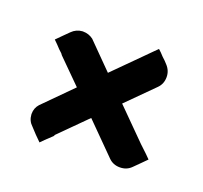

<svg xmlns="http://www.w3.org/2000/svg" viewBox="-68 -639 497 469"><g transform="rotate(20 180.0 -404.0)"><path d="M103.5 -272.5Q95.7 -265.6 85.9 -255.9Q76.2 -246.1 76.2 -246.1Q70.3 -252 61.5 -260.7Q53.7 -269.5 46.9 -276.4Q35.2 -287.1 34.2 -303.7Q34.2 -304.7 34.2 -305.7Q34.2 -320.3 43.9 -331.1Q110.4 -398.4 243.2 -531.2Q249 -537.1 260.7 -548.8Q272.5 -560.5 272.5 -560.5Q279.3 -554.7 287.1 -545.9Q295.9 -538.1 301.8 -531.2Q313.5 -518.6 313.5 -502Q313.5 -484.4 301.8 -472.7Q236.3 -407.2 105.5 -276.4Q104.5 -274.4 103.5 -272.5ZM51.8 -468.8Q43.9 -475.6 35.2 -485.4Q25.4 -495.1 25.4 -495.1Q31.2 -501 40 -509.8Q47.9 -517.6 54.7 -524.4Q66.4 -536.1 82 -537.1Q83 -537.1 84 -537.1Q98.6 -537.1 110.4 -528.3Q176.8 -460.9 310.5 -327.1Q316.4 -321.3 329.1 -309.6Q340.8 -297.9 340.8 -297.9Q335 -292 326.2 -283.2Q317.4 -274.4 310.5 -267.6Q298.8 -255.9 281.2 -255.9Q263.7 -255.9 252 -267.6Q186.5 -334 54.7 -464.8Q53.7 -465.8 51.8 -468.8Z"/></g></svg>

Font: Citrica
Style: Regular
Weight: 400
Designer: Mario Otalvaro
Version: Version 1.0